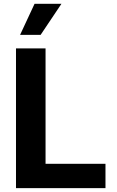

<svg xmlns="http://www.w3.org/2000/svg" viewBox="-20 -979 607 999"><path d="M63.2 0H528.8V-126.8H217V-727.3H63.2ZM84.5 -797.6H191.4L299.7 -959.2H159.8Z"/></svg>

Font: Magic Ui Pro
Style: Bold
Weight: 700
Designer: Stefan Endress, Andreas Faust
Version: Version 1.000;FEAKit 1.0